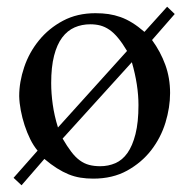

<svg xmlns="http://www.w3.org/2000/svg" viewBox="-20 -512 555 566"><path d="M428.2 -394Q453.1 -359.9 467.3 -321Q481.4 -282.2 481.4 -237.8Q481.4 -195.3 467.8 -150.6Q454.1 -106 425.8 -69.3Q397.5 -32.7 354.7 -9Q312 14.6 254.9 14.6Q234.9 14.6 217 11.7Q199.2 8.8 182.4 2Q165.5 -4.9 147.7 -16.1Q129.9 -27.3 110.8 -43.5L43.5 34.2L20 12.2L90.8 -67.9Q78.6 -82.5 69.1 -101.8Q59.6 -121.1 52.5 -142.8Q45.4 -164.6 41.3 -186.5Q37.1 -208.5 36.6 -228.5Q36.6 -270.5 51.3 -314Q65.9 -357.4 95 -393.1Q124 -428.7 165.8 -450.9Q207.5 -473.1 261.2 -473.1Q282.2 -473.1 300 -470.5Q317.9 -467.8 335.2 -461.7Q352.5 -455.6 369.9 -444.8Q387.2 -434.1 405.8 -418L472.7 -492.2L495.1 -470.7ZM354.5 -361.8Q340.8 -384.8 328.1 -400.1Q315.4 -415.5 302.5 -424.3Q289.6 -433.1 275.9 -436.8Q262.2 -440.4 246.1 -440.4Q221.2 -440.4 200 -431.2Q178.7 -421.9 163.3 -401.4Q147.9 -380.9 139.4 -347.7Q130.9 -314.5 130.9 -267.1Q130.9 -236.8 135.5 -203.9Q140.1 -170.9 150.9 -136.2ZM388.2 -202.1Q388.2 -261.2 368.7 -328.6L164.6 -103.5Q178.2 -80.1 190.2 -64.5Q202.1 -48.8 215.1 -39.3Q228 -29.8 242.7 -25.9Q257.3 -22 275.4 -22Q299.3 -22 320.1 -31Q340.8 -40 355.7 -61Q370.6 -82 379.4 -116.7Q388.2 -151.4 388.2 -202.1Z"/></svg>

Font: Simplified Naskh
Style: Regular
Weight: 400
Designer: SIL International
Foundry: Arabeyes
Version: 1.02_alpha